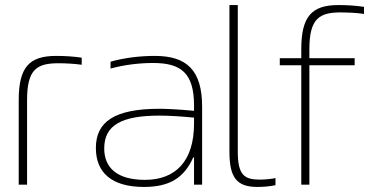

<svg xmlns="http://www.w3.org/2000/svg" viewBox="-20 -730 1459 759"><path d="M212 -480C237 -480 276 -478 303 -474V-502C270 -507 235 -509 202 -509C95 -509 54 -464 54 -334V0H87V-334C87 -456 125 -480 212 -480Z M592 -509C532 -509 468 -501 417 -486V-459C472 -474 531 -481 585 -481C694 -481 747 -443 747 -313V-292C682 -298 634 -300 611 -300C431 -300 359 -248 359 -145C359 -48 421 9 549 9C648 9 707 -25 744 -108H747V0H779V-308C779 -453 718 -509 592 -509ZM392 -143C392 -235 460 -273 611 -273C647 -273 697 -270 747 -265V-241C747 -93 674 -19 553 -19C438 -19 392 -71 392 -143Z M1007 -20C947 -20 920 -37 920 -130V-710H887V-130C887 -28 916 9 997 9C1021 9 1046 7 1069 2V-26C1051 -22 1024 -20 1007 -20Z M1328 -681C1341 -681 1388 -680 1419 -675V-703C1385 -708 1350 -710 1318 -710C1212 -710 1171 -665 1171 -535V-500H1086V-472H1171V0H1203V-472H1382V-500H1203V-535C1203 -657 1242 -681 1328 -681Z"/></svg>

Font: LT Wave Text Thin
Style: Regular
Weight: 100
Designer: Daniel Lyons
Version: Version 2.5 (Glyphs App)